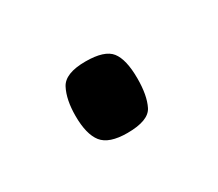

<svg xmlns="http://www.w3.org/2000/svg" viewBox="-40 -405 268 236"><g transform="rotate(-30 93.5 -287.0)"><path d="M91 -236Q65 -236 55.5 -248Q46 -260 46 -286Q46 -309 53.5 -323.5Q61 -338 90 -338Q117 -338 126 -326.5Q135 -315 135 -288Q135 -264 128 -250Q121 -236 91 -236Z"/></g></svg>

Font: Fredoka Condensed
Style: Regular
Weight: 400
Width: 3
Designer: Ben Nathan
Foundry: Milena B. Brandão, Ben Nathan
Version: Version 2.001